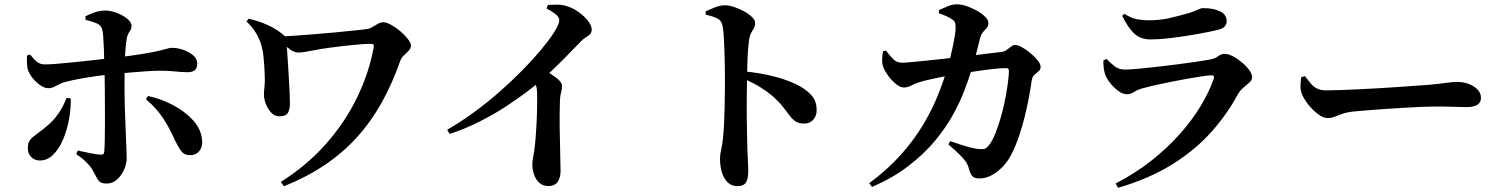

<svg xmlns="http://www.w3.org/2000/svg" viewBox="-20 -814 6980 892"><path d="M341.4 -114.5Q372.9 -107.6 400 -102.3Q427.1 -96.9 446.1 -95.5Q454.4 -95 458.9 -97.7Q463.5 -100.4 464.5 -110.4Q466.2 -130.4 466.8 -164.5Q467.5 -198.7 467.6 -239.7Q467.7 -280.7 467.4 -321Q467 -361.4 467 -393.4Q467 -415.1 466.3 -447.4Q465.5 -479.7 464.7 -516.4Q463.8 -553.2 462.6 -587.1Q461.3 -621 459.4 -646Q457.4 -671 454.2 -679.2Q448.1 -697.6 428.7 -705.8Q409.2 -714.1 377.9 -721.7L376.9 -738.4Q394.6 -747.7 419.6 -756.4Q444.6 -765 469.2 -765Q494.8 -764.8 523.2 -753.9Q551.5 -743.1 571.3 -726.7Q591.1 -710.4 591.1 -694.5Q591.1 -682.9 586.3 -674.7Q581.6 -666.6 576.6 -658.4Q571.6 -650.2 569.1 -635.9Q565.2 -613.8 562.9 -583.7Q560.5 -553.5 559.7 -519.7Q558.8 -485.9 558.7 -452.9Q558.5 -419.8 558.5 -392.8Q558.5 -362.2 559.6 -324.7Q560.7 -287.2 562.3 -249.1Q563.9 -211 565.2 -176.3Q566.4 -141.7 567.5 -116.1Q568.6 -90.5 568.6 -78.4Q568.6 -52.8 556.3 -25.6Q544 1.6 523.5 20.1Q503.1 38.7 476.7 38.7Q455.5 38.7 445.7 31.9Q436 25.2 429.3 11.5Q422.6 -2.3 410.1 -24Q400.2 -41.6 380.1 -61.3Q360 -80.9 334.1 -98ZM105.1 -555.6 119.3 -561.2Q137.8 -537.8 152.7 -526.2Q167.6 -514.5 189.7 -514.8Q206.1 -514.8 236.6 -517Q267.1 -519.3 304.6 -523.1Q342.2 -526.8 380.6 -531Q418.9 -535.1 451 -538.8Q483.1 -542.4 502.5 -544.4Q594.5 -555.4 645.9 -564.1Q697.4 -572.8 722.5 -579Q747.6 -585.1 758.5 -588.5Q769.4 -591.8 780.3 -591.8Q803.1 -591.8 830.1 -582.9Q857.1 -574 876.8 -557.5Q896.4 -540.9 896.4 -517.9Q896.4 -498.1 885.4 -488.3Q874.4 -478.6 852.7 -478.6Q824.2 -478.6 795.1 -482Q765.9 -485.4 721.9 -485.4Q697.4 -485.4 661.4 -483Q625.4 -480.6 584.6 -477.1Q543.9 -473.5 503.4 -469.5Q468.4 -466.2 429.6 -460.7Q390.7 -455.2 354.3 -448.7Q317.9 -442.2 289.4 -434.8Q270.9 -430.8 256.9 -423.5Q243 -416.1 230.9 -410.2Q218.8 -404.2 204.9 -404.2Q189.3 -404.2 170.8 -415.7Q152.4 -427.2 136.2 -445.8Q120.1 -464.4 111.3 -484.9Q105.9 -498.8 105.2 -520.2Q104.5 -541.6 105.1 -555.6ZM791.6 -164.6Q768.5 -217.4 738.3 -263.9Q708.1 -310.4 657.8 -353.4L667.7 -368.1Q729.3 -354.8 785 -325.2Q840.8 -295.5 878 -254.1Q915.2 -212.7 919.1 -161.1Q921.2 -131.4 906.1 -112.2Q890.9 -93.1 863.8 -93.1Q833.7 -93.1 818.7 -116.2Q803.6 -139.4 791.6 -164.6ZM289.1 -359.4 308.6 -356.8Q309.9 -312 301 -261.6Q292.1 -211.3 273.6 -167.4Q255.1 -123.6 227.8 -96Q200.6 -68.4 165.2 -68.4Q140.5 -68.4 124.9 -84.5Q109.3 -100.5 109.3 -125.5Q109.3 -148.4 117.7 -160.8Q126.1 -173.3 143.1 -185.5Q160.2 -197.7 185.3 -217.6Q227.5 -251.4 251.3 -286.1Q275.1 -320.8 289.1 -359.4Z M1135.4 -727Q1182.6 -716.2 1223.4 -697.9Q1264.1 -679.6 1297 -651.8Q1308.8 -642.6 1309.4 -631.2Q1309.9 -619.8 1310.7 -613Q1312.1 -599.5 1314.3 -572.5Q1316.4 -545.6 1318.3 -512Q1320.2 -478.4 1322.4 -444.4Q1324.5 -410.4 1325.6 -381Q1326.6 -351.5 1326.9 -333.9Q1327.4 -309.9 1318.8 -291.8Q1310.2 -273.6 1277.9 -273.6Q1255.4 -273.6 1239.3 -291.3Q1223.2 -308.9 1214.7 -332.1Q1206.2 -355.4 1206.2 -372.6Q1206.2 -390.5 1208.8 -411.9Q1211.4 -433.4 1210.1 -458.7Q1209.9 -476.8 1208.3 -499.9Q1206.8 -523 1204.5 -547.7Q1202.2 -572.4 1196.9 -593.7Q1190.6 -623 1172.8 -654.7Q1155 -686.4 1125.2 -714.4ZM1280.2 -644.1Q1304.5 -644.8 1346.9 -647.9Q1389.3 -651 1439.3 -655Q1489.2 -659 1538.2 -663.6Q1587.2 -668.3 1627 -672.4Q1666.8 -676.5 1686.8 -679.1Q1697.2 -680.8 1710 -688.5Q1722.7 -696.1 1735.7 -703.4Q1748.7 -710.7 1759.3 -710.7Q1775.6 -710.7 1797.6 -698.4Q1819.6 -686.2 1840.5 -668.3Q1861.4 -650.3 1875.2 -632.4Q1889.1 -614.5 1889.1 -602.4Q1889.1 -589.5 1879 -578.7Q1868.9 -567.9 1857.1 -557.2Q1845.2 -546.4 1840.3 -533.3Q1802.6 -425.4 1752.8 -336.5Q1703 -247.6 1637.8 -175.8Q1572.7 -104.1 1488.8 -47.6Q1404.9 8.8 1299.2 51.4L1284.6 31Q1404.8 -44.3 1493.3 -144.2Q1581.8 -244.1 1637.9 -358.8Q1693.9 -473.5 1715.7 -591.7Q1717.5 -603.2 1715 -606.8Q1712.5 -610.4 1702.8 -610.4Q1685.6 -610.4 1662.9 -608.8Q1640.2 -607.2 1614.5 -604.5Q1588.9 -601.9 1562.9 -598.8Q1536.9 -595.6 1513.5 -592.6Q1467.3 -586.6 1427.3 -578.3Q1387.2 -569.9 1368 -569.9Q1347.9 -569.9 1329.4 -583Q1311 -596.1 1279.4 -620.9Z M2519.6 -774.4 2525 -791.2Q2545.8 -792.4 2568.8 -792.5Q2591.8 -792.5 2614.3 -785.1Q2642 -776.9 2668.2 -758Q2694.4 -739.2 2711.6 -717.3Q2728.8 -695.3 2728.8 -677Q2728.8 -662.7 2721.6 -655.4Q2714.4 -648.2 2702.7 -641.3Q2691.1 -634.4 2677.1 -619.9Q2644.4 -586.2 2596.2 -537.1Q2548.1 -487.9 2488.4 -436.1Q2467 -417.1 2426.1 -386.2Q2385.3 -355.2 2330 -319.1Q2274.7 -283 2208.1 -249.2Q2141.6 -215.4 2068.9 -191.7L2057.8 -211.1Q2121.3 -248.1 2183.3 -293.4Q2245.4 -338.6 2301.9 -388.5Q2358.5 -438.4 2407 -487.7Q2455.5 -537 2492.5 -581.4Q2529.4 -625.8 2551.9 -660.4Q2578.2 -700.3 2578.2 -720.8Q2578.2 -734.7 2560.3 -748.8Q2542.5 -763 2519.6 -774.4ZM2447.2 -459 2496.5 -500.2Q2533.8 -474.5 2562.5 -453.9Q2591.2 -433.4 2591.2 -413.6Q2591.2 -400.5 2586.9 -385.6Q2582.5 -370.8 2581.5 -349.4Q2579.2 -282.4 2580.2 -216Q2581.1 -149.5 2582.7 -97.6Q2584.3 -45.7 2584.3 -19.5Q2584.3 12.3 2570.3 31.4Q2556.4 50.4 2528.6 50.4Q2502.7 50.4 2486 35.7Q2469.4 21 2461.2 -2.5Q2453.1 -26.1 2453.1 -50.8Q2453.1 -65.5 2456.8 -83.4Q2460.6 -101.4 2463.6 -125.6Q2467.1 -155 2469.3 -185.5Q2471.5 -216 2473 -245.1Q2474.5 -274.2 2475 -300.2Q2475.5 -326.2 2475.5 -347.3Q2475.5 -368.3 2475.3 -381.3Q2475 -405.6 2468 -422.5Q2461.1 -439.3 2447.2 -459Z M3258 -761.2Q3279.6 -771.2 3303.3 -780.4Q3327 -789.5 3348.7 -789.5Q3367.3 -789.5 3391.1 -781.5Q3414.9 -773.4 3437.4 -761Q3459.8 -748.7 3474 -734.5Q3488.3 -720.4 3488.3 -708.1Q3488.3 -693.5 3482.5 -683.4Q3476.6 -673.3 3470.3 -662.1Q3464 -651 3460.5 -632.1Q3457.5 -609.9 3455.3 -581.1Q3453.1 -552.4 3452.2 -519.3Q3451.3 -486.2 3450.6 -451.5Q3449.9 -410.8 3449.4 -367Q3448.9 -323.2 3449.2 -279.3Q3449.6 -235.4 3450.6 -195.1Q3451.5 -154.9 3452.2 -121.1Q3453.7 -82.8 3455.1 -57.6Q3456.4 -32.5 3456.4 -22.1Q3456.4 16.9 3445.6 33.8Q3434.7 50.8 3405.4 50.8Q3379.6 50.8 3361.6 34.1Q3343.6 17.4 3334.3 -11.4Q3325.1 -40.2 3325.1 -77Q3325.1 -97.1 3330.1 -117.5Q3335.1 -138 3338.8 -170.9Q3341.8 -198.9 3343.7 -235.7Q3345.6 -272.4 3346.4 -311.1Q3347.3 -349.7 3347.6 -383.8Q3348 -417.8 3348 -440.1Q3348 -471.5 3347.3 -508.4Q3346.6 -545.3 3345.5 -581.2Q3344.4 -617.1 3342.4 -646.9Q3340.4 -676.7 3337 -693.5Q3332.3 -718.7 3311 -729Q3289.6 -739.3 3259 -745.5ZM3428.3 -483.1Q3510.5 -476.5 3583.5 -456.9Q3656.5 -437.3 3701.4 -410.3Q3734.3 -390.7 3754.2 -366Q3774.1 -341.2 3774.1 -301.1Q3774.1 -276.8 3758.7 -258.3Q3743.4 -239.9 3715.6 -239.9Q3691.8 -239.9 3677 -249.5Q3662.2 -259.1 3649 -276.4Q3635.9 -293.6 3618 -316.8Q3600.1 -340 3571.4 -366.1Q3544.8 -388.5 3511.4 -409.3Q3478 -430.1 3428.3 -451.3Z M4341.7 -766.8Q4359.6 -775.4 4382.5 -784.8Q4405.5 -794.2 4426.2 -794Q4447 -794 4472.2 -785.2Q4497.4 -776.4 4520.2 -763.4Q4542.9 -750.4 4557.4 -735.6Q4571.9 -720.8 4571.9 -708.4Q4571.9 -692.8 4564.3 -684.4Q4556.8 -676 4547.7 -666Q4538.7 -656.1 4532.7 -635.1Q4529 -619.3 4523.3 -596.4Q4517.5 -573.5 4510.1 -545.6Q4502.6 -517.8 4492.5 -486.2Q4480.9 -447.8 4460.8 -394.5Q4440.6 -341.3 4407.4 -280.9Q4374.2 -220.5 4323.6 -159.6Q4272.9 -98.7 4201.2 -43.4Q4129.4 11.9 4031.2 54.6L4018.3 37.2Q4104.6 -27.1 4165.3 -95.2Q4226 -163.4 4267.1 -231.8Q4308.2 -300.2 4335.1 -366.1Q4362 -431.9 4379.4 -491.6Q4386.6 -513.8 4393.4 -541.3Q4400.2 -568.8 4406.2 -596.2Q4412.1 -623.7 4415.9 -647.3Q4419.6 -670.9 4419.6 -684.6Q4419.9 -700.8 4416.7 -709.2Q4413.6 -717.6 4403.5 -723.8Q4390.5 -732.9 4374.4 -739.9Q4358.3 -746.9 4342.4 -752.3ZM4386 -143.2 4394.6 -158.3Q4424.3 -147.9 4449.8 -139.8Q4475.3 -131.7 4494.8 -127.3Q4514.2 -122.9 4526.1 -121.8Q4545.4 -119.7 4555.2 -123.2Q4564.9 -126.8 4574.5 -139.1Q4591.6 -161.6 4605.6 -197.4Q4619.7 -233.2 4631.3 -274.8Q4642.8 -316.4 4650.7 -357.4Q4658.6 -398.4 4662.9 -432.2Q4667.2 -466.1 4667.2 -485.1Q4667.2 -497.6 4655.9 -497.6Q4634.6 -497.6 4605.5 -494.7Q4576.5 -491.9 4544.9 -487.4Q4513.3 -482.9 4482.4 -478.1Q4451.6 -473.4 4425.5 -468.9Q4408.5 -466.4 4385.3 -462.4Q4362.1 -458.3 4337.5 -452.9Q4312.8 -447.5 4290.4 -442.5Q4268 -437.5 4252.7 -432.6Q4230.4 -426.1 4213.7 -416.8Q4196.9 -407.5 4178.6 -407.5Q4162.9 -407.5 4143.3 -423.1Q4123.7 -438.8 4107.6 -460.5Q4091.5 -482.2 4084.8 -499.2Q4077.6 -517.3 4078.1 -535.5Q4078.6 -553.7 4082.2 -575.5L4096.2 -579Q4112.9 -556.4 4129.4 -539.5Q4145.9 -522.6 4171.5 -522.6Q4183.1 -522.6 4212.3 -525.3Q4241.5 -528.1 4282.7 -532.2Q4323.9 -536.2 4371.3 -541.6Q4418.7 -547 4466.5 -552.6Q4514.3 -558.3 4557.8 -563.8Q4601.3 -569.3 4633 -572.7Q4647 -574.7 4657.3 -582.3Q4667.6 -589.8 4677.1 -597.4Q4686.6 -605 4697.2 -605Q4709.1 -605 4728.5 -594.2Q4747.9 -583.5 4767.5 -567Q4787.1 -550.6 4800.8 -533.6Q4814.5 -516.5 4814.5 -504Q4814.5 -490.6 4805.5 -483.3Q4796.5 -476 4786.1 -467Q4775.7 -458 4773 -439.2Q4768.4 -406.2 4760.6 -363.7Q4752.8 -321.2 4741.2 -274.3Q4729.7 -227.4 4714 -181.1Q4698.3 -134.9 4677.5 -94.4Q4663.6 -66.5 4639.9 -41.2Q4616.3 -15.9 4588 -0.4Q4559.7 15.1 4529.9 15.1Q4506.6 15.1 4497.2 4.5Q4487.8 -6.1 4481.1 -30.8Q4476.9 -48.4 4466.6 -63.2Q4456.4 -78 4437.2 -96.8Q4418.1 -115.7 4386 -143.2Z M5106.2 -533.2 5120.6 -540.2Q5142.7 -517.7 5160.8 -504.3Q5178.9 -490.8 5207.4 -490.8Q5225.1 -490.8 5263 -494.1Q5300.9 -497.4 5348.5 -502.8Q5396 -508.2 5444.2 -514.3Q5492.4 -520.4 5533.3 -526.4Q5574.1 -532.4 5597 -536.6Q5624.8 -541.5 5639 -552.7Q5653.2 -563.8 5670.1 -563.8Q5685.9 -563.8 5707.3 -552.8Q5728.7 -541.8 5749.1 -524.7Q5769.5 -507.7 5783.3 -489.1Q5797.1 -470.6 5797.1 -455.6Q5797.1 -442.5 5784.9 -431.1Q5772.6 -419.7 5756.6 -406.7Q5740.6 -393.6 5729.1 -372.9Q5682.4 -285.5 5609.2 -202.7Q5536 -119.8 5429.1 -52.3Q5322.2 15.3 5174.4 58.5L5163 38.6Q5255.4 -9.4 5330 -68.4Q5404.6 -127.5 5461.8 -192Q5519 -256.5 5558.2 -321.7Q5597.4 -387 5618.7 -447.5Q5624.5 -465 5607.4 -464.2Q5591.1 -463.4 5559.7 -458.8Q5528.4 -454.1 5489.5 -447Q5450.7 -439.9 5411.5 -432.1Q5372.4 -424.3 5339 -416.6Q5305.7 -408.9 5286.9 -403.5Q5264.6 -397.3 5248.7 -386.7Q5232.8 -376.1 5216 -376.1Q5195.6 -376.1 5173.8 -392.7Q5152 -409.4 5135.7 -431Q5119.5 -452.6 5114.2 -468Q5109.2 -485.6 5107.4 -500.6Q5105.6 -515.5 5106.2 -533.2ZM5636.1 -674.8Q5606.2 -667.6 5566.5 -660.2Q5526.8 -652.7 5483.1 -646Q5439.4 -639.2 5398.4 -635Q5357.5 -630.8 5325 -630.8Q5277.8 -630.8 5249 -658.5Q5220.2 -686.2 5193.2 -740.7L5203.7 -749.8Q5234.6 -730 5261.7 -724.8Q5288.9 -719.7 5313.6 -719.7Q5369.8 -719.7 5413.7 -730.1Q5457.6 -740.4 5488.9 -749.2Q5514.3 -756.2 5529.1 -762.3Q5543.9 -768.4 5552.6 -772.4Q5561.3 -776.3 5568.2 -776.3Q5618.7 -776.3 5648.8 -761.1Q5678.9 -745.9 5678.9 -715.9Q5678.9 -701 5669.5 -690.8Q5660.1 -680.5 5636.1 -674.8Z M6042 -460.6Q6056.8 -440.9 6069.6 -425.9Q6082.4 -410.9 6099.3 -402.5Q6116.2 -394.1 6142.2 -394.1Q6169 -394.1 6209.7 -395.6Q6250.3 -397.1 6297.9 -399.4Q6345.5 -401.6 6394.2 -404.6Q6442.9 -407.6 6486.8 -410.6Q6530.6 -413.6 6563.5 -416.1Q6596.5 -418.6 6611.6 -419.4Q6661.6 -423.8 6695.7 -428.7Q6729.9 -433.5 6748.2 -433.5Q6778.5 -433.5 6803.9 -423.8Q6829.3 -414.1 6844.8 -397.6Q6860.3 -381.1 6860.3 -359.1Q6860.3 -337.5 6843 -326.9Q6825.7 -316.4 6793.9 -316.4Q6764.6 -316.4 6733.1 -317.8Q6701.7 -319.2 6648.5 -319.2Q6625.7 -319.2 6588.3 -317.7Q6550.9 -316.2 6505.7 -313.5Q6460.6 -310.9 6416 -307.8Q6371.5 -304.6 6333.3 -301.6Q6295.1 -298.6 6272.4 -296.4Q6236.4 -292.6 6216.1 -285.3Q6195.7 -278.1 6181 -271.8Q6166.2 -265.5 6147.4 -265.5Q6127.6 -265.5 6103.3 -283.7Q6078.9 -301.9 6058.1 -328.2Q6037.3 -354.6 6027.6 -378.8Q6021.2 -396.2 6021.9 -416.6Q6022.7 -436.9 6025.1 -455Z"/></svg>

Font: Noto Serif HK
Style: Regular
Weight: 200
Designer: Ryoko NISHIZUKA 西塚涼子 (kana & ideographs); Frank Grießhammer (Latin, Greek & Cyrillic); Wenlong ZHANG 张文龙 (bopomofo); San
Foundry: Adobe
Version: Version 2.001;hotconv 1.1.0;makeotfexe 2.6.0